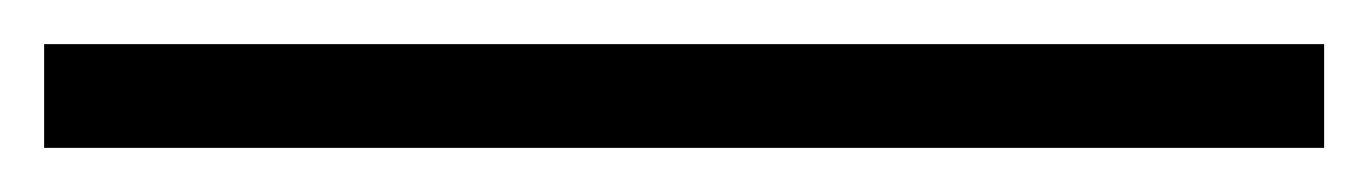

<svg xmlns="http://www.w3.org/2000/svg" viewBox="-20 36 620 87"><path d="M0 103V56H580V103Z"/></svg>

Font: Cafe24 ClassicType
Style: Regular
Weight: 400
Designer: Cafe24 thkim, hmlim, mnelim & 4IR
Foundry: Cafe24
Version: Version 1.000